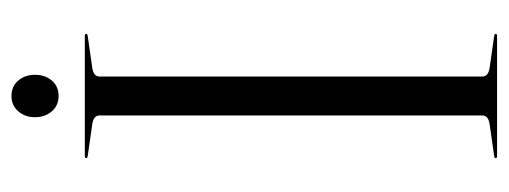

<svg xmlns="http://www.w3.org/2000/svg" viewBox="-289 -575 864 326"><g transform="rotate(-90 143.0 -412.0)"><path d="M176 -25Q176 -14.5 192 -12.5L244.5 -5Q248.5 -4.5 248.5 -2.5Q248.5 0 245 0H41Q37.5 0 37.5 -2.5Q37.5 -4.5 41.5 -5L94 -12.5Q110 -14.5 110 -25V-675Q110 -685.5 94 -687.5L41.5 -695Q37.5 -695.5 37.5 -697.5Q37.5 -700 41 -700H245Q248.5 -700 248.5 -697.5Q248.5 -695.5 244.5 -695L192 -687.5Q176 -685.5 176 -675ZM143 -744.5Q127 -744.5 117 -756Q107 -767.5 107 -784.5Q107 -801.5 117 -813Q127 -824.5 143 -824.5Q159.5 -824.5 169.2 -813Q179 -801.5 179 -784.5Q179 -767.5 169.2 -756Q159.5 -744.5 143 -744.5Z"/></g></svg>

Font: Fraunces 144pt S000 Light
Style: Regular
Weight: 300
Version: Version 1.000; ttfautohint (v1.8.3)